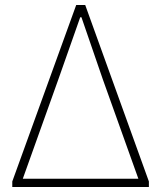

<svg xmlns="http://www.w3.org/2000/svg" viewBox="-20 -746 643 766"><path d="M29 0H574V-22L320 -726H284L29 -22ZM71 -33 213 -430 300 -677H305L390 -430L532 -33Z"/></svg>

Font: Source Han Sans JP ExtraLight
Style: Regular
Weight: 250
Designer: Ryoko NISHIZUKA 西塚涼子 (kana, bopomofo & ideographs); Paul D. Hunt (Latin, Greek & Cyrillic); Sandoll Communications 산돌커뮤니
Foundry: Adobe
Version: Version 2.001;hotconv 1.0.107;makeotfexe 2.5.65593